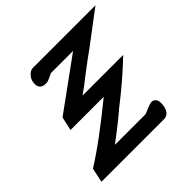

<svg xmlns="http://www.w3.org/2000/svg" viewBox="-171 -851 1018 1018"><g transform="rotate(-45 338.0 -342.0)"><path d="M132 -387 421 -597H255Q254 -597 246 -593Q238 -589 225 -583Q220 -581 213.5 -578.5Q207 -576 200 -576Q173 -576 163 -587.5Q153 -599 153 -615Q153 -622 154 -630Q157 -650 174 -668Q182 -676 189.5 -680Q197 -684 208 -684H676L493 -546Q472 -531 438.5 -506.5Q405 -482 356 -444H357Q344 -434 326.5 -421Q309 -408 289 -394H594Q547 -349 492.5 -302Q438 -255 372 -204H373Q358 -192 345 -181Q332 -170 315.5 -157Q299 -144 277.5 -127.5Q256 -111 226 -88H455Q457 -88 465 -91.5Q473 -95 485 -100Q499 -106 509 -109Q519 -112 526 -112Q529 -112 532 -111Q556 -103 556 -71Q556 -61 554 -49Q544 0 505 0H37L54 -81Q114 -118 195 -178Q276 -238 364 -310H115Z"/></g></svg>

Font: New Athena Unicode
Style: Bold Italic
Weight: 700
Designer: J. Rusten 1997; rev. by R. Hancock 2001, 2002, rev. by D. Mastronarde 2002-2021
Foundry: Society for Classical Studies (formerly American Philological Association)
Version: Version 5.008